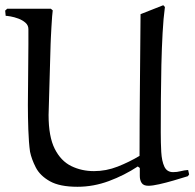

<svg xmlns="http://www.w3.org/2000/svg" viewBox="-21 -714 753 743"><path d="M174.8 -542 167 -269Q167 -185.1 190.9 -137.9Q214.8 -90.8 254.9 -71.3Q294.9 -51.8 342.8 -51.8Q389.6 -51.8 434.3 -69.3Q479 -86.9 519 -110.8Q519 -248 520.5 -385.5Q522 -522.9 522.9 -659.2L610.8 -693.8L617.2 -687Q611.3 -644 608.2 -585.9Q605 -527.8 603.5 -462.4Q602.1 -397 601.6 -330.1Q601.1 -263.2 601.1 -202.1Q601.1 -161.1 603 -126Q605 -90.8 615 -69.3Q625 -47.9 648.9 -47.9Q664.1 -47.9 678 -51.5Q691.9 -55.2 707 -56.2L710.9 -39.1L706.1 -32.2Q681.2 -24.4 651.1 -15.6Q621.1 -6.8 595 -1Q568.8 4.9 553.2 4.9Q534.2 4.9 527.1 -6.1Q520 -17.1 520 -33Q520 -48.8 520 -64L512.2 -69.8Q460.4 -35.6 400.6 -13.4Q340.8 8.8 278.8 8.8Q210 8.8 171.9 -12.7Q133.8 -34.2 117.4 -66.2Q101.1 -98.1 95.2 -127Q90.3 -162.1 88.6 -212.2Q86.9 -262.2 86.9 -308.1Q86.9 -366.2 87.9 -425Q88.9 -483.9 88.9 -542V-601.1Q88.9 -616.2 77.4 -626.2Q65.9 -636.2 50 -642.1Q34.2 -647.9 20 -650.4Q5.9 -652.8 1 -652.8L-1 -672.9L6.8 -680.2H175.8L183.1 -673.8Q182.1 -668.9 180.7 -650.4Q179.2 -631.8 178 -608.9Q176.8 -585.9 175.8 -566.9Q174.8 -547.9 174.8 -542Z"/></svg>

Font: Aref Ruqaa
Style: Regular
Weight: 400
Designer: Abdullah Aref
Version: Version 1.002